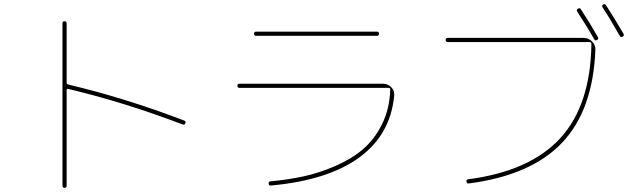

<svg xmlns="http://www.w3.org/2000/svg" viewBox="-20 -862 3040 922"><path d="M280 30V-750Q280 -760 290 -760Q300 -760 300 -750V-466Q300 -458 308 -456Q579 -392 865 -283Q874 -279 870 -270Q866 -261 858 -264Q577 -371 308 -435Q300 -437 300 -429V30Q300 40 290 40Q280 40 280 30Z M1130 -440Q1120 -440 1120 -450Q1120 -460 1130 -460H1818Q1842 -460 1858.5 -443.5Q1875 -427 1873 -404Q1856 -216 1705.5 -106Q1555 4 1280 29Q1270 29 1270 20Q1270 9 1278 9Q1363 1 1437.5 -15Q1512 -31 1589.5 -64.5Q1667 -98 1722.5 -145Q1778 -192 1814.5 -265.5Q1851 -339 1854 -432Q1854 -440 1846 -440ZM1210 -690Q1200 -690 1200 -700Q1200 -710 1210 -710H1790Q1800 -710 1800 -700Q1800 -690 1790 -690Z M2130 -660Q2120 -660 2120 -670Q2120 -680 2130 -680H2783Q2806 -680 2823 -663Q2840 -646 2839 -623Q2828 -334 2679.5 -177Q2531 -20 2231 19Q2222 21 2220 10Q2218 1 2228 -1Q2526 -40 2671 -199Q2816 -358 2820 -651Q2820 -660 2811 -660ZM2833 -674Q2800 -733 2752 -806Q2747 -815 2755 -820Q2764 -826 2769 -818Q2812 -753 2851 -684Q2856 -675 2847 -670Q2838 -665 2833 -674ZM2956 -690Q2906 -778 2874 -826Q2868 -835 2876 -840Q2885 -845 2890 -837Q2938 -763 2974 -700Q2979 -691 2970 -686Q2961 -681 2956 -690Z"/></svg>

Font: Rounded Mplus 1c Thin
Style: Regular
Weight: 250
Version: Version 1.059.20150529